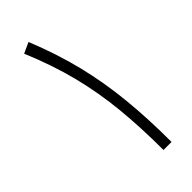

<svg xmlns="http://www.w3.org/2000/svg" viewBox="-218 -703 742 742"><g transform="rotate(-45 153.0 -332.0)"><path d="M233.9 0H189.9Q189.9 -123.5 179.4 -228.8Q168.9 -334 143.6 -434.3Q118.2 -534.7 72.3 -644L116.2 -664.1Q161.1 -553.2 186.8 -448.7Q212.4 -344.2 223.1 -235.1Q233.9 -126 233.9 0Z"/></g></svg>

Font: Estedad-FD ExtraLight
Style: Regular
Weight: 200
Designer: Amin Abedi
Version: Version 7.3